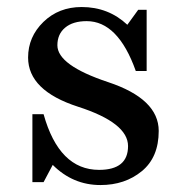

<svg xmlns="http://www.w3.org/2000/svg" viewBox="-20 -516 515 544"><path d="M264.6 8.3Q186.5 8.3 129.4 -48.8L103.5 0H71.8V-192.4H103.5Q147.5 -34.7 260.7 -34.7Q342.8 -34.7 342.8 -102.1Q342.8 -168 201.2 -213.6Q59.6 -259.3 59.6 -353Q59.6 -411.6 103 -453.9Q146.5 -496.1 211.4 -496.1Q287.1 -496.1 340.8 -445.8L371.6 -488.3H395.5V-314.9H364.7Q314.5 -456.1 225.6 -456.1Q186.5 -456.1 164.6 -437.7Q142.6 -419.4 142.6 -387.7Q142.6 -331.1 286.1 -283.4Q429.7 -235.8 429.7 -145Q429.7 -70.3 381.8 -31Q334 8.3 264.6 8.3Z"/></svg>

Font: Munson
Style: Regular
Weight: 400
Designer: Paul James MIller
Foundry: High-Logic / Made with FontCreator
Version: Version 2.10;May 5, 2019;FontCreator 11.5.0.2430 64-bit